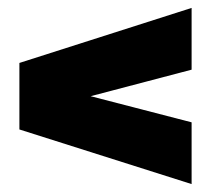

<svg xmlns="http://www.w3.org/2000/svg" viewBox="-20 -556 532 485"><path d="M464 -91 29 -229V-397L464 -536V-380L209 -313L464 -247Z"/></svg>

Font: Georama SemiCondensed Black
Style: Regular
Weight: 900
Width: 4
Designer: Jean-Baptiste Levee
Foundry: Production Type
Version: Version 1.001